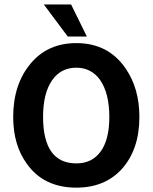

<svg xmlns="http://www.w3.org/2000/svg" viewBox="-20 -841 694 873"><path d="M327.1 -645Q473.1 -645 551.8 -528.8Q613.8 -438 613.8 -309.1Q613.8 -161.1 533.2 -71.8Q456.1 12.2 327.1 12.2Q179.2 12.2 102.1 -96.2Q40 -181.2 40 -309.1Q40 -459 121.1 -554.2Q198.2 -645 327.1 -645ZM327.1 -98.1Q398.9 -98.1 438 -152.6Q477.1 -207 477.1 -309.1Q477.1 -418 434.1 -479Q394 -533.2 327.1 -533.2Q255.4 -533.2 215.6 -474.1Q175.8 -415 175.8 -309.1Q176.3 -98.1 327.1 -98.1ZM288.1 -674.8 179.2 -820.8H303.2L375 -674.8Z"/></svg>

Font: Tajawal
Style: Bold
Weight: 700
Designer: Boutros Fonts
Foundry: Created by Boutros International 2017
Version: Version 1.700